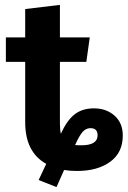

<svg xmlns="http://www.w3.org/2000/svg" viewBox="-20 -683 522 785"><path d="M364 -240Q415 -240 448.5 -210Q482 -180 482 -129Q482 -59 430.5 -21.5Q379 16 295 16Q266 16 242 12L211 82L138 53L169 -13Q83 -61 83 -183V-430H4V-530H83V-646L225 -663V-530H347L333 -430H225V-178Q225 -151 229 -136Q253 -190 284.5 -215Q316 -240 364 -240ZM313 -89Q379 -89 379 -130Q379 -159 350 -159Q332 -159 318.5 -144.5Q305 -130 287 -90Q295 -89 313 -89Z"/></svg>

Font: FiraGO SemiBold
Style: Regular
Weight: 600
Designer: bBox Type
Foundry: bBox Type GmbH
Version: Version 1.001;PS 001.001;hotconv 1.0.88;makeotf.lib2.5.64775